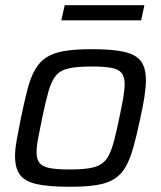

<svg xmlns="http://www.w3.org/2000/svg" viewBox="-20 -706 617 734"><path d="M246.7 8Q166.7 8 120.9 -2.1Q75.1 -12.2 56.3 -37.8Q37.5 -63.5 37.5 -108.7Q37.5 -135.6 44 -171.4Q50.4 -207.3 59.9 -254.5Q73.3 -319 85.1 -364.5Q96.8 -409.9 114.1 -439.9Q131.3 -469.9 157.9 -487Q184.5 -504 226.2 -511Q267.8 -518 330.1 -518Q410.2 -518 455.2 -507.7Q500.2 -497.4 519 -471.7Q537.8 -446 537.8 -400.3Q537.8 -373.4 532.4 -337.3Q527 -301.3 516.5 -254.5Q503 -190.1 490.5 -144.9Q478 -99.6 461.2 -69.6Q444.5 -39.6 418.2 -22.6Q391.9 -5.5 350.4 1.2Q309 8 246.7 8ZM246.5 -58.2Q290.7 -58.2 319.7 -62.6Q348.7 -67.1 366.6 -78.6Q384.5 -90.2 395.9 -112.1Q407.2 -134 416.3 -169.1Q425.5 -204.2 435.9 -254.5Q445.2 -298.6 450.9 -330.6Q456.5 -362.7 456.5 -384.9Q456.5 -412.5 444.9 -427Q433.4 -441.5 405.9 -446.6Q378.4 -451.8 330.3 -451.8Q275.3 -451.8 243.1 -444.7Q210.9 -437.6 193.7 -416.9Q176.5 -396.2 165.5 -357.2Q154.4 -318.3 141.1 -254.5Q132.1 -210 126 -178.1Q119.8 -146.3 119.8 -124.1Q119.8 -97 131.3 -82.8Q142.9 -68.5 170.6 -63.4Q198.4 -58.2 246.5 -58.2ZM214.4 -628.2 227.4 -686.2H532L519.6 -628.2Z"/></svg>

Font: Saira Thin
Style: Italic
Weight: 100
Italic angle: -12°
Designer: Hector Gatti with collaboration of the Omnibus-Type team
Foundry: Omnibus-Type
Version: Version 1.101